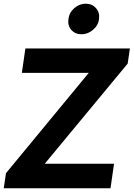

<svg xmlns="http://www.w3.org/2000/svg" viewBox="-41 -1010 717 1030"><path d="M326.2 -908.2Q330.1 -942.4 357.4 -966.3Q384.8 -990.2 418.9 -990.2Q453.1 -990.2 474.1 -966.1Q495.1 -941.9 490.2 -908.2Q486.3 -874 458.3 -850.1Q430.2 -826.2 396 -826.2Q361.8 -826.2 341.3 -850.1Q320.8 -874 326.2 -908.2ZM570.8 -131.8 551.8 0H-21L-8.8 -81.1L435.1 -619.1H76.2L95.2 -750H655.8L644 -668.9L199.2 -131.8Z"/></svg>

Font: Oakes Grotesk
Style: Bold Italic
Weight: 700
Designer: Samuel Oakes
Foundry: Samuel Oakes
Version: Version 1.0 | wf-rip DC20170320